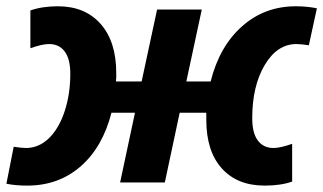

<svg xmlns="http://www.w3.org/2000/svg" viewBox="-30 -576 1020 606"><path d="M396 -220.2H321.8Q293.9 -111.3 224.4 -50.8Q154.8 9.8 56.2 9.8Q18.6 9.8 -9.8 3.9L13.2 -112.8Q39.1 -108.9 51.8 -108.9Q92.8 -108.9 124.8 -140.1Q156.7 -171.4 174.3 -225.6Q191.9 -279.8 191.9 -342.8Q191.9 -389.6 174.3 -413.3Q156.7 -437 125 -437Q103 -437 65.9 -423.8V-543Q103 -556.2 152.8 -556.2Q238.3 -556.2 287.6 -500.5Q336.9 -444.8 336.9 -345.2V-332L335.9 -318.8H417L465.8 -545.9H606.9L558.1 -318.8H634.8Q662.6 -429.7 733.9 -492.9Q805.2 -556.2 903.8 -556.2Q938.5 -556.2 970.2 -549.8L944.8 -433.1Q918.9 -437 905.8 -437Q844.7 -437 805.4 -370.6Q766.1 -304.2 766.1 -203.1Q766.1 -156.2 783.7 -132.6Q801.3 -108.9 833 -108.9Q855 -108.9 892.1 -122.1V-2.9Q856.4 9.8 805.2 9.8Q718.8 9.8 669.9 -44.7Q621.1 -99.1 621.1 -198.2V-220.2H537.1L490.2 0H349.1Z"/></svg>

Font: Zoram GWebM
Style: Bold Italic
Weight: 700
Italic angle: -12°
Foundry: Ascender Corporation
Version: Version 1.000